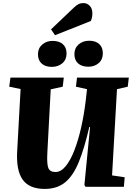

<svg xmlns="http://www.w3.org/2000/svg" viewBox="-20 -1215 862 1249"><path d="M709 -74 791 -62 786 0H536L529 -12L566 -389H561Q529 -251 493 -162Q457 -73 404.5 -29.5Q352 14 271 14Q170 14 127 -47Q84 -108 92 -236L114 -636L40 -651L48 -710H395L388 -651L310 -634L288 -222Q284 -148 294.5 -122Q305 -96 341 -96Q376 -96 407 -133.5Q438 -171 463.5 -236.5Q489 -302 508 -386Q527 -470 538 -563L546 -635L474 -651L481 -710H818L811 -651L741 -635ZM464 -863Q464 -902 491.5 -926Q519 -950 560 -950Q602 -950 625.5 -928.5Q649 -907 649 -868Q649 -828 622 -804.5Q595 -781 555 -781Q512 -781 488 -802.5Q464 -824 464 -863ZM227 -862Q227 -901 254.5 -925Q282 -949 322 -949Q365 -949 389 -927.5Q413 -906 413 -867Q413 -827 385.5 -803.5Q358 -780 317 -780Q275 -780 251 -801.5Q227 -823 227 -862ZM461 -1166Q478 -1182 491.5 -1188.5Q505 -1195 524 -1195Q546 -1195 563.5 -1177.5Q581 -1160 581 -1127Q581 -1117 578.5 -1102.5Q576 -1088 570 -1078L338 -986L312 -1024Z"/></svg>

Font: Literata 36pt ExtraBold
Style: Italic
Weight: 800
Italic angle: -2°
Designer: Latin by Veronika Burian and Jose Scaglione. Greek by Irene Vlachou. Cyrillic by Vera Evstafieva
Foundry: TypeTogether
Version: Version 3.002